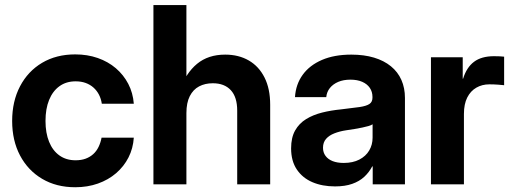

<svg xmlns="http://www.w3.org/2000/svg" viewBox="-20 -748 2080 779"><path d="M285.2 11.7Q208.5 11.7 150.9 -22.5Q93.3 -56.6 61.3 -117.2Q29.3 -177.7 29.3 -257.3Q29.3 -336.9 61.3 -397.9Q93.3 -459 150.9 -493.2Q208.5 -527.3 285.2 -527.3Q334.5 -527.3 376.5 -512.7Q418.5 -498 450 -471.2Q481.4 -444.3 500.5 -407.7Q519.5 -371.1 522.9 -327.1H393.1Q390.1 -347.2 381.6 -363.8Q373 -380.4 359.4 -392.6Q345.7 -404.8 327.6 -411.4Q309.6 -418 286.6 -418Q248.5 -418 221.2 -398.2Q193.8 -378.4 179.2 -342.5Q164.6 -306.6 164.6 -257.3Q164.6 -208.5 179.2 -172.6Q193.8 -136.7 221.2 -117.2Q248.5 -97.7 286.6 -97.7Q309.6 -97.7 327.4 -104.2Q345.2 -110.8 358.4 -122.8Q371.6 -134.8 379.9 -151.9Q388.2 -168.9 392.1 -189.5H522.9Q520 -146 501.5 -109.4Q482.9 -72.8 451.2 -45.4Q419.4 -18.1 377.2 -3.2Q335 11.7 285.2 11.7Z M736.3 -289.1V0H602.5V-727.5H736.3V-382.8H709.5Q734.4 -451.7 779.5 -489Q824.7 -526.4 893.6 -526.4Q948.2 -526.4 989.3 -502.7Q1030.3 -479 1053.2 -433.6Q1076.2 -388.2 1076.2 -322.8V0H942.4V-299.3Q942.4 -354 916.5 -382.1Q890.6 -410.2 843.3 -410.2Q812 -410.2 787.8 -397.5Q763.7 -384.8 750 -357.9Q736.3 -331.1 736.3 -289.1Z M1339.4 8.3Q1287.6 8.3 1247.6 -8.8Q1207.5 -25.9 1184.3 -60.3Q1161.1 -94.7 1161.1 -146Q1161.1 -189.9 1177.5 -218.8Q1193.8 -247.6 1222.2 -264.9Q1250.5 -282.2 1286.9 -291.3Q1323.2 -300.3 1363.3 -304.2Q1411.1 -309.6 1439 -313.7Q1466.8 -317.9 1479 -326.2Q1491.2 -334.5 1491.2 -351.6V-355Q1491.2 -375.5 1480.5 -391.4Q1469.7 -407.2 1449.7 -416Q1429.7 -424.8 1401.9 -424.8Q1373.5 -424.8 1352.3 -415.8Q1331.1 -406.7 1318.4 -390.9Q1305.7 -375 1303.7 -354H1176.8Q1180.2 -406.2 1208.3 -444.8Q1236.3 -483.4 1286.4 -504.9Q1336.4 -526.4 1405.3 -526.4Q1457 -526.4 1497.6 -514.2Q1538.1 -502 1566.2 -479Q1594.2 -456.1 1608.6 -423.6Q1623 -391.1 1623 -350.6V0H1492.2V-72.8H1490.2Q1477.5 -48.8 1457.8 -30.5Q1438 -12.2 1408.9 -2Q1379.9 8.3 1339.4 8.3ZM1374.5 -86.9Q1411.6 -86.9 1438 -100.6Q1464.4 -114.3 1478 -137.5Q1491.7 -160.6 1491.7 -189.5V-243.7Q1485.8 -239.7 1475.1 -236.6Q1464.4 -233.4 1450 -230.5Q1435.5 -227.5 1418.5 -224.6Q1401.4 -221.7 1383.3 -219.2Q1357.9 -215.3 1336.7 -207Q1315.4 -198.7 1303 -184.6Q1290.5 -170.4 1290.5 -148.4Q1290.5 -129.4 1300.8 -115.5Q1311 -101.6 1329.8 -94.2Q1348.6 -86.9 1374.5 -86.9Z M1728.5 0V-515.6H1857.4V-428.7H1858.9Q1873 -474.6 1903.3 -497.3Q1933.6 -520 1984.4 -520Q1996.6 -520 2007.1 -519.5Q2017.6 -519 2025.4 -518.1V-402.3Q2018.1 -403.3 2001 -404.5Q1983.9 -405.8 1965.3 -405.8Q1936 -405.8 1912.6 -392.3Q1889.2 -378.9 1875.7 -352.3Q1862.3 -325.7 1862.3 -285.6V0Z"/></svg>

Font: Inter Cardless Display
Style: Bold
Weight: 700
Designer: Rasmus Andersson
Foundry: rsms
Version: Version 4.001;git-9221beed3